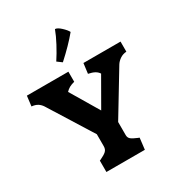

<svg xmlns="http://www.w3.org/2000/svg" viewBox="-245 -1209 1256 1360"><g transform="rotate(-30 383.0 -529.5)"><path d="M457 -667.5 467.5 -750H771V-667.5Q741 -665.5 718.2 -650Q695.5 -634.5 683 -614.5L471.5 -265V-157.5Q471.5 -136.5 486.2 -124.2Q501 -112 536.5 -97.5L548 -93L537 0H222.5V-93Q226 -95 231 -96.5Q266.5 -113 282 -127.5Q297.5 -142 297.5 -167.5V-265.5L80 -613.5L75 -621.5Q62.5 -640.5 44 -652.5Q25.5 -664.5 -5 -667.5L5 -750H344.5V-667.5Q320 -661.5 302.8 -652.2Q285.5 -643 271 -627L408.5 -396L538.5 -622.5Q527 -640.5 507.5 -651Q488 -661.5 457 -667.5ZM344 -827 306 -855Q337 -902 367 -958.5Q397 -1015 413 -1059Q432 -1059 460.5 -1032.5Q489 -1006 499 -986Q438 -912 344 -827Z"/></g></svg>

Font: TMT Limkin
Style: Regular
Weight: 400
Designer: Gabriel Drozdov
Version: Version 1.000;Glyphs 3.1.2 (3151)